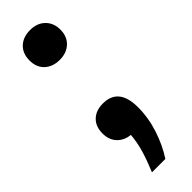

<svg xmlns="http://www.w3.org/2000/svg" viewBox="-247 -564 740 740"><g transform="rotate(-45 123.0 -194.0)"><path d="M67.5 166.5Q86 122.5 97.5 84Q109 45.5 112 7Q79.5 4 59 -17.5Q38.5 -39 38.5 -74Q38.5 -112 61 -133.5Q83.5 -155 121 -155Q207 -155 207 -49Q207 8.5 188.5 65Q170 121.5 140.5 166.5ZM123 -391Q85.5 -391 62 -412.5Q38.5 -434 38.5 -472Q38.5 -509.5 61.5 -531.5Q84.5 -553.5 123 -553.5Q161 -553.5 184 -531Q207 -508.5 207 -472Q207 -435 183.8 -413Q160.5 -391 123 -391Z"/></g></svg>

Font: Encode Sans SemiCondensed SemiCondensed SemiBold
Style: Regular
Weight: 600
Width: 4
Designer: Multiple Designers
Foundry: Impallari Type
Version: Version 3.000; ttfautohint (v1.8.3) -l 8 -r 50 -G 200 -x 14 